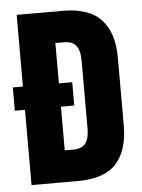

<svg xmlns="http://www.w3.org/2000/svg" viewBox="-49 -678 531 718"><g transform="rotate(-5 217.0 -319.5)"><path d="M2.5 -282.5V-370H225.5V-282.5ZM130.5 0V-118.5H207Q239 -118.5 253.2 -136.2Q267.5 -154 267.5 -193V-446.5Q267.5 -486 253.2 -503.8Q239 -521.5 207 -521.5H131V-639H214.5Q312.5 -639 358 -589.5Q403.5 -540 403.5 -446.5V-192.5Q403.5 -98.5 358.8 -49.2Q314 0 214.5 0ZM40.5 0V-639H175.5V0Z"/></g></svg>

Font: Anek Latin Condensed
Style: Bold
Weight: 700
Width: 3
Designer: Yesha Goshar
Foundry: Ek Type
Version: Version 1.003